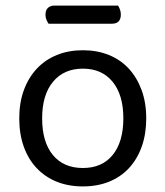

<svg xmlns="http://www.w3.org/2000/svg" viewBox="-20 -655 593 688"><path d="M504 -231Q504 -175 488 -130Q472 -85 442.5 -53Q413 -21 371 -4Q329 13 277 13Q225 13 183 -4Q141 -21 111 -53Q81 -85 65 -130Q49 -175 49 -231Q49 -287 65.5 -332Q82 -377 112 -409Q142 -441 184 -458Q226 -475 277 -475Q328 -475 370 -458Q412 -441 441.5 -409Q471 -377 487.5 -332Q504 -287 504 -231ZM277 -409Q209 -409 170 -362Q131 -315 131 -231Q131 -146 169.5 -99.5Q208 -53 277 -53Q346 -53 384 -100Q422 -147 422 -231Q422 -315 383.5 -362Q345 -409 277 -409ZM154 -570Q150 -576 146.5 -584Q143 -592 143 -602Q143 -619 152 -627Q161 -635 175 -635H403Q407 -629 410 -620.5Q413 -612 413 -603Q413 -570 381 -570Z"/></svg>

Font: Baloo 2
Style: Regular
Weight: 400
Designer: Sarang Kulkarni and Ek Type
Foundry: Ek Type
Version: Version 1.640;hotconv 1.0.111;makeotfexe 2.5.65597; ttfautoh